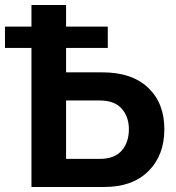

<svg xmlns="http://www.w3.org/2000/svg" viewBox="-31 -744 701 764"><path d="M377 -456.1Q493.7 -456.1 558.3 -395Q623 -334 623 -230Q623 -126 559.6 -63Q496.1 0 384.8 0H94.2V-553.2H-11.2V-638.2H94.2V-724.1H231.9V-638.2H397.9V-553.2H231.9V-456.1ZM366.2 -111.8Q424.3 -111.8 453.1 -144.5Q481.9 -177.2 481.9 -230Q481.9 -278.8 453.4 -311.5Q424.8 -344.2 365.2 -344.2H231.9V-111.8Z"/></svg>

Font: Rawline
Style: Bold
Weight: 700
Designer: Matt McInerney, Pablo Impallari, Rodrigo Fuenzalida
Foundry: Matt McInerney, Pablo Impallari, Rodrigo Fuenzalida
Version: Version 4.020;PS 004.020;hotconv 1.0.88;makeotf.lib2.5.64775